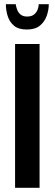

<svg xmlns="http://www.w3.org/2000/svg" viewBox="-20 -897 261 917"><path d="M52 0V-687H169V0ZM108 -756Q68 -756 46.5 -774.5Q25 -793 16.5 -821Q8 -849 8 -877H55Q57 -864 62 -850.5Q67 -837 78.5 -827.5Q90 -818 109 -818Q131 -818 143 -828Q155 -838 160 -852Q165 -866 165 -877H213Q213 -849 203 -821Q193 -793 170.5 -774.5Q148 -756 108 -756Z"/></svg>

Font: Archivo ExtraCondensed SemiBold
Style: Regular
Weight: 600
Width: 2
Designer: Hector Gatti
Foundry: Omnibus-Type
Version: Version 2.001